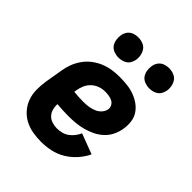

<svg xmlns="http://www.w3.org/2000/svg" viewBox="-207 -875 1013 1013"><g transform="rotate(45 300.0 -368.5)"><path d="M266 8Q233 8 201.5 2.5Q170 -3 143 -17.5Q116 -32 96 -55Q76 -78 65.5 -107Q55 -136 54.5 -168.5Q54 -201 59 -234L76 -334Q80 -361 90 -387.5Q100 -414 117 -438Q134 -462 157.5 -480Q181 -498 208 -509Q235 -520 262.5 -524Q290 -528 317 -528Q345 -528 372.5 -525Q400 -522 425 -513Q450 -504 471.5 -489Q493 -474 507.5 -452.5Q522 -431 525.5 -403.5Q529 -376 524 -348Q520 -322 508 -297Q496 -272 475 -252.5Q454 -233 429 -221Q404 -209 378 -202Q352 -195 325.5 -192.5Q299 -190 273 -190Q251 -190 229 -191Q207 -192 186 -194Q185 -175 190 -157Q195 -139 207 -126Q219 -113 237.5 -107Q256 -101 275 -101Q292 -101 309.5 -105.5Q327 -110 342 -120.5Q357 -131 368.5 -146Q380 -161 387 -177L501 -134Q486 -102 460.5 -73.5Q435 -45 403 -26Q371 -7 335.5 0.5Q300 8 266 8ZM273 -299Q285 -299 297.5 -300Q310 -301 321.5 -303.5Q333 -306 345.5 -310.5Q358 -315 368 -322.5Q378 -330 385.5 -341Q393 -352 395 -364Q397 -379 390 -391Q383 -403 371 -409Q359 -415 345 -417Q331 -419 317 -419Q297 -419 277 -412Q257 -405 241 -390Q225 -375 216.5 -355.5Q208 -336 205 -316L203 -303Q221 -301 238 -300Q255 -299 273 -299ZM469 -595Q452 -595 435 -601.5Q418 -608 408.5 -621.5Q399 -635 396 -652.5Q393 -670 396 -688Q398 -701 404.5 -712.5Q411 -724 421.5 -731.5Q432 -739 444.5 -742Q457 -745 470 -745Q487 -745 504 -738.5Q521 -732 530.5 -718.5Q540 -705 543.5 -687.5Q547 -670 544 -652Q541 -639 535 -627.5Q529 -616 518 -608.5Q507 -601 494.5 -598Q482 -595 469 -595ZM239 -595Q222 -595 205 -601.5Q188 -608 178.5 -621.5Q169 -635 166 -652.5Q163 -670 166 -688Q168 -701 174.5 -712.5Q181 -724 191.5 -731.5Q202 -739 214.5 -742Q227 -745 240 -745Q257 -745 274 -738.5Q291 -732 300.5 -718.5Q310 -705 313.5 -687.5Q317 -670 314 -652Q311 -639 305 -627.5Q299 -616 288 -608.5Q277 -601 264.5 -598Q252 -595 239 -595Z"/></g></svg>

Font: Iosevka HT Extrabold Extended
Style: Italic
Weight: 800
Width: 7
Italic angle: -9°
Monospace: yes
Designer: Belleve Invis
Foundry: Belleve Invis
Version: Version 32.3.0; ttfautohint (v1.8.4)